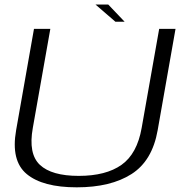

<svg xmlns="http://www.w3.org/2000/svg" viewBox="-20 -798 802 822"><path d="M308.5 4Q163 4 94.5 -52.8Q26 -109.5 49 -240.5L125.5 -674.5H195.5L120.5 -250.5Q100.5 -139.5 150.8 -92.2Q201 -45 317 -45Q433.5 -45 500.2 -92.2Q567 -139.5 586.5 -250.5L661.5 -674.5H731.5L655 -240.5Q632 -109.5 543 -52.8Q454 4 308.5 4ZM474 -705 389 -778.5H443.5L513.5 -705Z"/></svg>

Font: Anybody ExtraExpanded Light
Style: Italic
Weight: 300
Width: 8
Italic angle: -10°
Designer: Tyler Finck
Foundry: Etcetera Type Company
Version: Version 1.010; ttfautohint (v1.8.3) -l 8 -r 50 -G 200 -x 14 